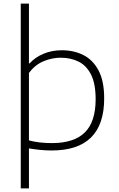

<svg xmlns="http://www.w3.org/2000/svg" viewBox="-20 -828 662 1068"><path d="M95.5 220V-808H141V-475.5H144.5Q176.5 -510 222.5 -529.2Q268.5 -548.5 324.5 -548.5Q390.5 -548.5 443.8 -521.8Q497 -495 528.2 -436Q559.5 -377 559.5 -280.5Q559.5 9 267.5 9Q233 9 200.2 5.5Q167.5 2 141 -2.5V220ZM268.5 -32Q391.5 -32 451.8 -91.2Q512 -150.5 512 -276Q512 -362 486.8 -412.5Q461.5 -463 417.5 -485Q373.5 -507 317.5 -507Q270.5 -507 223.2 -487.8Q176 -468.5 141 -422.5V-47Q197.5 -32 268.5 -32Z"/></svg>

Font: Encode Sans Expanded ExtraLight
Style: Regular
Weight: 200
Width: 7
Designer: Multiple Designers
Foundry: Impallari Type
Version: Version 3.000; ttfautohint (v1.8.3) -l 8 -r 50 -G 200 -x 14 